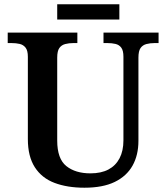

<svg xmlns="http://www.w3.org/2000/svg" viewBox="-20 -866 776 896"><path d="M374 10Q294 10 234.5 -12.5Q175 -35 142.5 -85.5Q110 -136 110 -217V-601Q110 -630 99.5 -643.5Q89 -657 72 -661Q55 -665 34 -665H16V-714H341V-665H322Q302 -665 284.5 -660.5Q267 -656 257 -642Q247 -628 247 -597V-210Q247 -125 289.5 -91Q332 -57 402 -57Q452 -57 486 -75Q520 -93 538 -127.5Q556 -162 556 -211V-601Q556 -630 546 -643.5Q536 -657 519 -661Q502 -665 481 -665H463V-714H720V-665H701Q681 -665 663.5 -660.5Q646 -656 636 -642Q626 -628 626 -597V-209Q626 -142 598.5 -93Q571 -44 515.5 -17Q460 10 374 10ZM247 -775V-846H537V-775Z"/></svg>

Font: Noto Serif Khmer SemiBold
Style: Regular
Weight: 600
Version: Version 2.003